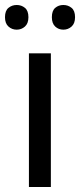

<svg xmlns="http://www.w3.org/2000/svg" viewBox="-31 -750 321 770"><path d="M173 0H85V-536H173ZM-11 -681Q-11 -707 3 -718.5Q17 -730 36 -730Q55 -730 69 -718.5Q83 -707 83 -681Q83 -656 69 -643.5Q55 -631 36 -631Q17 -631 3 -643.5Q-11 -656 -11 -681ZM177 -681Q177 -707 190.5 -718.5Q204 -730 223 -730Q242 -730 256 -718.5Q270 -707 270 -681Q270 -656 256 -643.5Q242 -631 223 -631Q204 -631 190.5 -643.5Q177 -656 177 -681Z"/></svg>

Font: Noto Sans Test
Style: Regular
Weight: 400
Version: Version 1.002; ttfautohint (v1.8.4.7-5d5b)